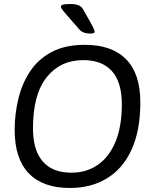

<svg xmlns="http://www.w3.org/2000/svg" viewBox="-20 -929 771 955"><path d="M402 -706Q537 -706 607.5 -634Q678 -562 678 -420Q678 -281 635 -186Q592 -91 513 -42.5Q434 6 327 6Q193 6 123 -67Q53 -140 53 -282Q53 -361 71 -436.5Q89 -512 129 -573Q169 -634 236 -670Q303 -706 402 -706ZM394 -630Q280 -630 212 -544.5Q144 -459 144 -291Q144 -182 192.5 -126Q241 -70 335 -70Q410 -70 466.5 -109Q523 -148 554.5 -224Q586 -300 586 -410Q586 -520 537 -575Q488 -630 394 -630ZM331 -909Q355 -909 370 -903Q385 -897 393 -883Q417 -841 429.5 -818.5Q442 -796 446.5 -785.5Q451 -775 451 -771Q451 -762 428 -762Q413 -762 399 -766.5Q385 -771 377 -780Q334 -829 314.5 -851.5Q295 -874 289 -882.5Q283 -891 283 -897Q284 -904 296 -906.5Q308 -909 331 -909Z"/></svg>

Font: Asap VF Beta
Style: Italic
Weight: 400
Italic angle: -6°
Designer: Pablo Cosgaya
Foundry: Pablo Cosgaya
Version: Version 1.007